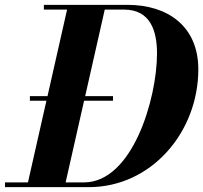

<svg xmlns="http://www.w3.org/2000/svg" viewBox="-58 -770 836 790"><path d="M307.5 0C565.5 0 758 -227 758 -485C758 -663 630.5 -750 467.5 -750H122.5V-730.5H218L137.5 -374.5H65V-355.5H133L57 -19.5H-37.5V0ZM407 -355.5V-374.5H292.5L373 -730.5H452.5C561.5 -730.5 588 -642 588 -550C588 -363 486.5 -19.5 287.5 -19.5H212L288 -355.5Z"/></svg>

Font: Bodoni* 11pt
Style: Bold Italic
Weight: 700
Italic angle: -13°
Version: Version 2.3